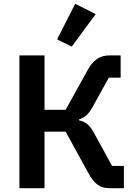

<svg xmlns="http://www.w3.org/2000/svg" viewBox="-20 -989 711 1009"><path d="M483 -915 375 -969 280 -782 357 -744ZM82 0H214V-297H325L444 -80C477 -20 506 0 557 0H631V-117H569L473 -292C451 -332 429 -350 396 -356V-362C425 -371 444 -387 465 -424L552 -581H614V-698H557C503 -698 469 -673 439 -618L325 -412H214V-698H82Z"/></svg>

Font: Braiins Sans SemiBold
Style: Regular
Weight: 600
Designer: Mike Abbink, Paul van der Laan, Pieter van Rosmalen, Jiri Chlebus, Lubos Buracinsky
Foundry: Bold Monday, Sudetype
Version: Version 1.000;hotconv 1.0.109;makeotfexe 2.5.65596